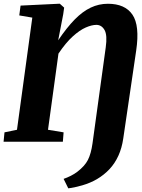

<svg xmlns="http://www.w3.org/2000/svg" viewBox="-22 -772 772 1046"><path d="M350 254 324.5 202.5Q343.5 196 363.8 185.8Q384 175.5 399 164Q439.5 133 456.8 99.5Q474 66 482 9L554 -513.5Q563.5 -580.5 547.5 -608.5Q531.5 -636.5 503 -636.5Q478 -636.5 445.2 -622.2Q412.5 -608 374.8 -574Q337 -540 296.5 -480L239.5 -65L324.5 -51L320.5 0H-2.5L2.5 -51L70.5 -65L154 -676L83 -688L90 -741.5L297 -751.5H304L327.5 -730.5L322.5 -695L295 -552.5Q342 -622 385 -665.8Q428 -709.5 472.2 -730.5Q516.5 -751.5 566 -751.5Q659 -751.5 699.5 -692.2Q740 -633 720 -497L649.5 -17.5Q642 34.5 623 76.2Q604 118 574.5 149.5Q545 181 506 204Q470 225 426 237.8Q382 250.5 350 254Z"/></svg>

Font: Merriweather Light 18pt Black
Style: Italic
Weight: 900
Italic angle: -7.8°
Version: Version 2.101